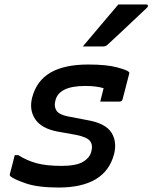

<svg xmlns="http://www.w3.org/2000/svg" viewBox="-20 -831 683 860"><path d="M375 -542Q457 -542 503.5 -529.5Q550 -517 557 -509Q561 -506 558 -498L529 -386Q526 -376 515 -376H429L431 -384Q435 -398 438 -411.5Q441 -425 444 -436Q410 -446 362 -446Q243 -446 228 -380Q221 -354 233 -335.5Q245 -317 287 -309L371 -293Q452 -279 478.5 -238Q505 -197 491 -141Q471 -65 408.5 -28Q346 9 243 9Q149 9 94.5 -10Q40 -29 26 -42Q23 -45 24 -51Q31 -77 36 -96.5Q41 -116 46 -136H62Q102 -111 145.5 -99.5Q189 -88 256 -88Q321 -88 351.5 -106Q382 -124 389 -152Q397 -181 383.5 -199Q370 -217 320 -227L236 -242Q165 -256 137.5 -297.5Q110 -339 124 -394Q144 -470 206.5 -506Q269 -542 375 -542ZM510 -811H635Q642 -811 642.5 -805.5Q643 -800 637 -795Q606 -766 579 -740.5Q552 -715 524.5 -689Q497 -663 462 -631Q454 -623 443 -623H351Q390 -669 430 -716.5Q470 -764 510 -811Z"/></svg>

Font: Recursive Mn Lnr St Med
Style: Italic
Weight: 500
Italic angle: -15°
Monospace: yes
Version: Version 1.079;hotconv 1.0.112;makeotfexe 2.5.65598; ttfautoh